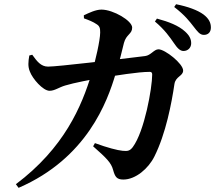

<svg xmlns="http://www.w3.org/2000/svg" viewBox="-20 -831 1040 914"><path d="M853.5 -588.3C874.8 -588.3 890.1 -604.1 890.1 -624.9C890.1 -644.2 882.7 -661.2 861.1 -680.8C830.1 -709.4 782.9 -727.5 727.1 -742.5L717.5 -728.6C764.6 -689.2 788.9 -653.4 807.7 -626.2C823.6 -602.6 836.8 -588.3 853.5 -588.3ZM567.2 23.7C625.8 23.7 686.7 -29 714.8 -85.7C769.5 -194.3 797.3 -341.8 810.3 -430.5C815.8 -467.9 851.8 -468.3 851.8 -495.3C851.8 -528.1 765.4 -596.3 734.5 -596.3C713 -596.3 698 -567.1 670.3 -564.1C541.6 -548.2 254.8 -513.9 208.8 -513.9C174.3 -513.9 155.4 -540 133.5 -570.4L119.5 -566.8C114.4 -537.4 112.2 -514.1 122.1 -490.6C134.7 -456.2 184.6 -398.8 215.9 -398.8C240.4 -398.8 259.7 -414.8 290 -423.9C330.9 -436.5 417.6 -453.2 462.8 -460.3C532.4 -471.2 635.4 -488.9 693.2 -488.9C700.5 -488.9 704.5 -485.4 704.5 -476.5C704.5 -412.5 667.8 -205.3 611.8 -130.4C599 -113.9 589 -110.2 563.4 -113.2C539.6 -115.4 490.5 -128 431.9 -149.7L423.3 -134.5C486.8 -78.5 509.2 -56.5 518.4 -22.2C527.5 10.9 535.8 23.7 567.2 23.7ZM55.6 45.9 68.5 63.2C395.1 -78.4 491.1 -348.5 529.8 -477.5C550 -540.1 561.8 -594.6 570 -626.5C581.1 -668.3 609.2 -668.3 609.2 -699.7C609.2 -732.4 519.3 -785 463.5 -785.3C435.8 -785.6 402.6 -769.2 379 -758.1L379.7 -743.6C400.4 -736.1 423.5 -727.5 440.8 -715.2C454.2 -706.5 457.2 -696.9 456.9 -676C456.6 -638.5 434.5 -542.3 416.7 -483C369 -323.6 284.9 -126.6 55.6 45.9ZM950.5 -664.9C971.5 -664.9 983.9 -678.4 983.9 -700C983.9 -722.9 974.1 -742.7 948.8 -762C920.7 -782.7 875.2 -799.4 818.2 -810.9L809.3 -797.7C861.8 -757.3 882.4 -728.7 900.6 -705.7C919.9 -680.9 931.1 -664.9 950.5 -664.9Z"/></svg>

Font: Source Han Serif TW VF
Style: Regular
Weight: 250
Designer: Ryoko NISHIZUKA 西塚涼子 (kana & ideographs); Frank Grießhammer (Latin, Greek & Cyrillic); Wenlong ZHANG 张文龙 (bopomofo); San
Foundry: Adobe
Version: Version 2.002;hotconv 1.1.0;makeotfexe 2.6.0